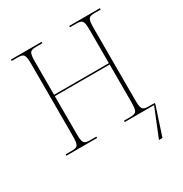

<svg xmlns="http://www.w3.org/2000/svg" viewBox="-207 -870 1176 1235"><g transform="rotate(-30 380.5 -252.0)"><path d="M50 0H278V-10H233C183 -10 177 -21 177 -98V-369H584V-98C584 -21 578 -10 528 -10H483V0H701L616 210H642L711 0V-10H668C618 -10 612 -21 612 -98V-616C612 -693 618 -704 668 -704H711V-714H483V-704H528C578 -704 584 -693 584 -616V-379H177V-616C177 -693 183 -704 233 -704H278V-714H50V-704H93C143 -704 149 -693 149 -616V-98C149 -21 143 -10 93 -10H50Z"/></g></svg>

Font: Noto Serif Display Thin
Style: Regular
Weight: 100
Designer: Monotype Design Team
Foundry: Monotype Imaging Inc.
Version: Version 2.009